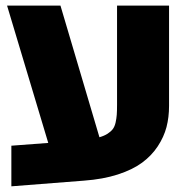

<svg xmlns="http://www.w3.org/2000/svg" viewBox="-20 -636 657 676"><path d="M575.2 -616.2V-263.2Q575.2 -223.1 566.2 -188.5Q557.1 -153.8 535.4 -120.8Q513.7 -87.9 480.2 -63.2Q446.8 -38.6 394.8 -21.7Q342.8 -4.9 275.9 0L20 20V-123L149.9 -132.8L4.9 -616.2H192.9L330.1 -152.8Q347.2 -157.7 358.9 -165.3Q370.6 -172.9 377.2 -181.6Q383.8 -190.4 387 -204.6Q390.1 -218.8 391.1 -231.9Q392.1 -245.1 392.1 -267.1V-616.2Z"/></svg>

Font: LT Superior Black
Style: Regular
Weight: 900
Designer: Daniel Lyons
Foundry: LyonsType
Version: Version 2.005